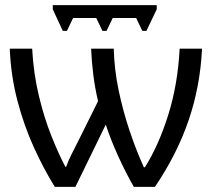

<svg xmlns="http://www.w3.org/2000/svg" viewBox="-20 -726 829 746"><path d="M765 -537Q758 -391 713 -259Q668 -127 582 0H500Q470 -52 440 -117.5Q410 -183 391 -242L273 0H193Q151 -67 112 -152.5Q73 -238 47.5 -335.5Q22 -433 18 -537H105Q110 -442 130.5 -356Q151 -270 179 -199.5Q207 -129 234 -78H237Q246 -104 260 -130.5Q274 -157 287 -184L361 -333Q349 -383 342.5 -435.5Q336 -488 334 -537H422Q424 -456 441 -375Q458 -294 483.5 -218Q509 -142 539 -76H543Q597 -162 634 -280.5Q671 -399 678 -537ZM589 -706V-690L549 -606H533L509 -656H418L394 -606H378L354 -656H264L240 -606H224L185 -690V-706Z"/></svg>

Font: Noto IKEA Arabic
Style: Regular
Weight: 400
Designer: Monotype Design Team
Foundry: Monotype Imaging Inc.
Version: Version 1.200